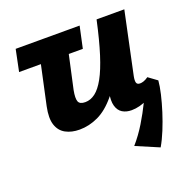

<svg xmlns="http://www.w3.org/2000/svg" viewBox="-115 -534 837 852"><g transform="rotate(-20 303.5 -108.5)"><path d="M192 10Q154 10 126.5 -5Q99 -20 88.5 -52Q78 -84 89 -137L151 -424H283L226 -164Q219 -127 225 -111.5Q231 -96 257 -96Q282 -96 304.5 -113Q327 -130 348 -168Q369 -206 389 -269Q409 -332 429 -424H499Q473 -296 439 -212.5Q405 -129 364.5 -80Q324 -31 280.5 -10.5Q237 10 192 10ZM502 207 394 161Q427 123 453 80Q479 37 499 -4Q519 -45 530 -74L594 -76Q592 -50 583.5 -13.5Q575 23 562.5 62.5Q550 102 534.5 140Q519 178 502 207ZM26 -322 47 -424H349L327 -322ZM438 8Q413 8 395 -3Q377 -14 370 -38.5Q363 -63 371 -103L438 -424H560L498 -131Q494 -111 497 -101Q500 -91 514 -91Q521 -91 530.5 -94Q540 -97 553 -106L594 -76Q558 -33 517 -12.5Q476 8 438 8Z"/></g></svg>

Font: Ysabeau Office ExtraBold
Style: Italic
Weight: 800
Italic angle: -12°
Designer: Christian Thalmann (Catharsis Fonts)
Version: Version 2.001;gftools[0.9.30]; featfreeze: tnum,lnum,ss02